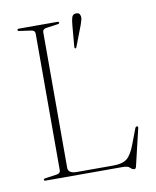

<svg xmlns="http://www.w3.org/2000/svg" viewBox="-83 -788 709 871"><g transform="rotate(-10 271.0 -352.0)"><path d="M235.5 -689 185.5 -682Q166 -680 166 -664.5V-40.5Q166 -14 206 -14H374.5Q416 -14 437 -30.5Q458 -47 475.5 -94.5L501.5 -163Q504.5 -170.5 510 -170.5Q517.5 -170.5 514.5 -160.5L474.5 8Q472 18.5 466 18.5Q456 18.5 447.2 9.2Q438.5 0 416 0H60.5Q52.5 0 52.5 -5Q52.5 -10 61.5 -11L111.5 -18Q131 -20 131 -35.5V-664.5Q131 -680 111.5 -682L61.5 -689Q52.5 -690 52.5 -695Q52.5 -700 60.5 -700H236.5Q244.5 -700 244.5 -695Q244.5 -690 235.5 -689ZM301.5 -673Q303.5 -696.5 307.5 -709Q311.5 -721.5 325 -723Q344.5 -725 347 -706Q348.5 -698.5 345.5 -688.8Q342.5 -679 339 -668L302 -571.5Q300 -566.5 296 -567.5Q293 -568 293 -575Z"/></g></svg>

Font: Fraunces 72pt S000 Thin
Style: Regular
Weight: 100
Version: Version 1.000; ttfautohint (v1.8.3)